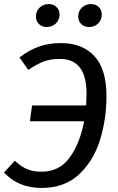

<svg xmlns="http://www.w3.org/2000/svg" viewBox="-21 -913 581 945"><path d="M503 -439Q503 -329 472 -226.5Q441 -124 369.5 -56Q298 12 183 12Q69 12 -1 -64L52 -122Q80 -95 110 -81.5Q140 -68 184 -68Q272 -68 322.5 -138.5Q373 -209 393 -316H126L137 -394H403Q405 -434 405 -452Q405 -623 274 -623Q228 -623 194.5 -610.5Q161 -598 118 -569L75 -630Q121 -666 170 -683.5Q219 -701 279 -701Q384 -701 443.5 -637Q503 -573 503 -439ZM156 -831Q156 -858 174 -875.5Q192 -893 219 -893Q242 -893 257 -878.5Q272 -864 272 -842Q272 -815 254 -797.5Q236 -780 209 -780Q186 -780 171 -794.5Q156 -809 156 -831ZM364 -831Q364 -858 382 -875.5Q400 -893 427 -893Q450 -893 465 -878.5Q480 -864 480 -842Q480 -815 462 -797.5Q444 -780 417 -780Q394 -780 379 -794.5Q364 -809 364 -831Z"/></svg>

Font: FiraGO
Style: Italic
Weight: 400
Italic angle: -8°
Designer: bBox Type GmbH
Foundry: bBox Type GmbH
Version: Version 1.001